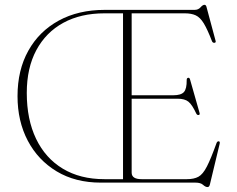

<svg xmlns="http://www.w3.org/2000/svg" viewBox="-20 -740 961 778"><path d="M404.5 -700H768.5Q783.5 -700 792.5 -710.2Q801.5 -720.5 808.5 -720.5Q815 -720.5 817 -711L853.5 -575Q856 -567.5 849 -566.5Q842 -566 839 -573Q820.5 -621 805.8 -645.2Q791 -669.5 773.2 -677.8Q755.5 -686 729 -686H513.5V-354H682.5Q713.5 -354 725.2 -367Q737 -380 736.5 -415.5Q736.5 -423.5 741.5 -424.5Q748 -427 750.5 -416.5L788.5 -283Q791 -275 785 -274Q779 -273 775.5 -279.5Q758.5 -316 743.5 -328Q728.5 -340 700 -340H513.5V-40.5Q513.5 -14 553.5 -14H737.5Q766 -14 784 -23.8Q802 -33.5 818.2 -65Q834.5 -96.5 857.5 -160.5Q860.5 -167.5 865.5 -167.5Q872.5 -167.5 870 -157L830.5 7.5Q828 18 821 18Q812.5 18 802.8 9Q793 0 772 0H388.5Q285.5 0 209.8 -45.5Q134 -91 92.5 -170Q51 -249 51 -350.5Q51 -456 94.8 -534.5Q138.5 -613 218 -656.5Q297.5 -700 404.5 -700ZM88.5 -363.5Q88.5 -256 126.2 -177.5Q164 -99 234.5 -56.5Q305 -14 403 -14H478.5V-686H403Q307 -686 236.5 -647.5Q166 -609 127.2 -536.8Q88.5 -464.5 88.5 -363.5Z"/></svg>

Font: Fraunces 72pt S000 Thin
Style: Regular
Weight: 100
Version: Version 1.000; ttfautohint (v1.8.3)